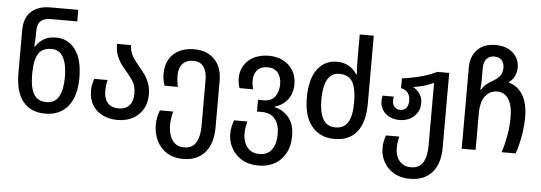

<svg xmlns="http://www.w3.org/2000/svg" viewBox="-59 -955 3917 1391"><g transform="rotate(5 1899.5 -260.0)"><path d="M286 10Q180 10 123.5 -59.5Q67 -129 67 -268V-578Q67 -642 91.5 -682Q116 -722 158 -741Q200 -760 251 -760H459V-676H264Q220 -676 194.5 -654Q169 -632 169 -582V-547Q169 -531 167.5 -508.5Q166 -486 164 -468H169Q192 -503 227.5 -524.5Q263 -546 316 -546Q405 -546 457.5 -475Q510 -404 510 -269Q510 -135 450.5 -62.5Q391 10 286 10ZM287 -74Q349 -74 377 -124.5Q405 -175 405 -267Q405 -358 377 -409.5Q349 -461 292 -461Q222 -461 194.5 -413.5Q167 -366 167 -278V-255Q167 -170 195 -122Q223 -74 287 -74Z M812 10Q752 10 704.5 -12.5Q657 -35 629.5 -78.5Q602 -122 602 -185Q602 -211 606.5 -232Q611 -253 617 -272H715Q710 -254 707.5 -234Q705 -214 705 -191Q705 -135 733 -104.5Q761 -74 811 -74Q861 -74 889 -104Q917 -134 917 -192Q917 -243 897 -276Q877 -309 851 -339Q829 -363 808.5 -390.5Q788 -418 774 -454Q760 -490 760 -539H862Q863 -493 884 -458.5Q905 -424 933 -391Q955 -366 975.5 -337.5Q996 -309 1009 -273.5Q1022 -238 1022 -192Q1022 -130 994.5 -84.5Q967 -39 919.5 -14.5Q872 10 812 10Z M1308 250Q1240 250 1191.5 219.5Q1143 189 1117 137Q1091 85 1091 21Q1091 -12 1097.5 -39.5Q1104 -67 1112 -86H1208Q1204 -70 1199 -43.5Q1194 -17 1194 14Q1194 55 1206 89.5Q1218 124 1243 145Q1268 166 1308 166Q1369 166 1395.5 121.5Q1422 77 1422 0V-334Q1422 -397 1396.5 -431Q1371 -465 1321 -465Q1273 -465 1245 -435Q1217 -405 1217 -350Q1217 -306 1227 -267H1130Q1123 -286 1119 -307Q1115 -328 1115 -354Q1115 -418 1142 -461.5Q1169 -505 1215.5 -527Q1262 -549 1320 -549Q1412 -549 1468 -494Q1524 -439 1524 -335V2Q1524 119 1467.5 184.5Q1411 250 1308 250Z M1858 250Q1786 250 1736.5 220.5Q1687 191 1660.5 142.5Q1634 94 1634 38Q1634 9 1640 -17Q1646 -43 1653 -61H1750Q1745 -45 1741 -20.5Q1737 4 1737 30Q1737 63 1749 94Q1761 125 1787.5 145.5Q1814 166 1857 166Q1918 166 1947.5 123Q1977 80 1977 11Q1977 -59 1944 -99Q1911 -139 1848 -139H1813V-224H1852Q1910 -224 1936.5 -260.5Q1963 -297 1963 -352Q1963 -402 1937.5 -433.5Q1912 -465 1863 -465Q1813 -465 1787.5 -436.5Q1762 -408 1762 -361Q1762 -331 1771 -297H1672Q1660 -333 1660 -369Q1660 -422 1686 -463Q1712 -504 1758 -526.5Q1804 -549 1864 -549Q1923 -549 1968.5 -525.5Q2014 -502 2040 -459.5Q2066 -417 2066 -362Q2066 -293 2031 -247.5Q1996 -202 1936 -185V-182Q1996 -170 2039 -121.5Q2082 -73 2082 16Q2082 87 2054.5 139.5Q2027 192 1976.5 221Q1926 250 1858 250Z M2389 10Q2284 10 2224 -62.5Q2164 -135 2164 -269Q2164 -406 2217 -477.5Q2270 -549 2359 -549Q2411 -549 2447 -527Q2483 -505 2506 -470H2511Q2509 -488 2507.5 -513Q2506 -538 2506 -555V-760H2608V-268Q2608 -129 2551.5 -59.5Q2495 10 2389 10ZM2388 -74Q2452 -74 2480 -122Q2508 -170 2508 -255V-272Q2508 -366 2480.5 -414.5Q2453 -463 2383 -463Q2326 -463 2298 -411.5Q2270 -360 2270 -267Q2270 -175 2298 -124.5Q2326 -74 2388 -74Z M2959 250Q2890 250 2842 221.5Q2794 193 2768 146.5Q2742 100 2742 46Q2742 15 2747 -6.5Q2752 -28 2760 -48H2856Q2851 -30 2848 -8.5Q2845 13 2845 37Q2845 70 2856.5 99Q2868 128 2893.5 147Q2919 166 2959 166Q3020 166 3046.5 121.5Q3073 77 3073 0V-458Q3007 -426 2927 -415V-412Q2954 -399 2973.5 -371Q2993 -343 2993 -304Q2993 -244 2951.5 -206Q2910 -168 2847 -168Q2783 -168 2744 -204Q2705 -240 2705 -294Q2705 -316 2710 -333H2791Q2790 -326 2789 -319Q2788 -312 2788 -305Q2788 -277 2803.5 -259Q2819 -241 2846 -241Q2875 -241 2890 -261Q2905 -281 2905 -311Q2905 -350 2887 -371.5Q2869 -393 2838 -399V-470Q2908 -479 2972.5 -496Q3037 -513 3089 -539H3176V4Q3176 121 3119 185.5Q3062 250 2959 250Z M3314 0V-593Q3314 -671 3361.5 -720.5Q3409 -770 3493 -770Q3571 -770 3619 -728Q3667 -686 3667 -621Q3667 -591 3654.5 -561.5Q3642 -532 3612 -510V-507Q3677 -490 3714.5 -429Q3752 -368 3752 -268Q3752 -216 3745 -165.5Q3738 -115 3727.5 -72Q3717 -29 3706 0H3604Q3620 -45 3633.5 -115Q3647 -185 3647 -258Q3647 -345 3617 -390Q3587 -435 3535 -435Q3481 -435 3448 -392Q3415 -349 3415 -260V0ZM3411 -438H3416Q3438 -477 3488 -505Q3526 -526 3545 -549Q3564 -572 3564 -612Q3564 -646 3545 -666Q3526 -686 3492 -686Q3456 -686 3435.5 -662Q3415 -638 3415 -597V-509Q3415 -497 3414 -479Q3413 -461 3411 -438Z"/></g></svg>

Font: Noto Sans Georgian SemiCondensed Medium
Style: Regular
Weight: 500
Width: 4
Designer: Monotype Design Team, Akaki Razmadze
Foundry: Google LLC
Version: Version 2.005; ttfautohint (v1.8.4.7-5d5b)